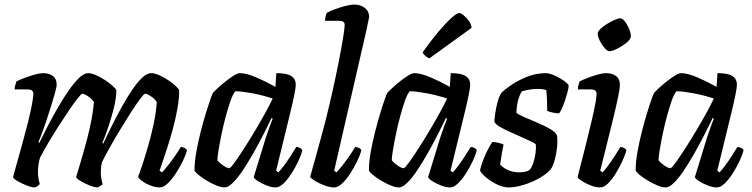

<svg xmlns="http://www.w3.org/2000/svg" viewBox="-20 -820 3290 840"><path d="M132 0Q119 0 97 -8.5Q75 -17 57 -27.5Q39 -38 37 -45Q42 -64 52.5 -101Q63 -138 76 -185Q89 -232 101 -279Q108 -307 114 -334.5Q120 -362 123 -382.5Q126 -403 126 -409Q126 -419 120 -424Q114 -429 97 -429H44Q44 -438 47 -448Q50 -458 52 -464Q66 -471 88.5 -479.5Q111 -488 133 -494Q155 -500 168 -500Q195 -500 211.5 -487.5Q228 -475 228 -449Q228 -440 221 -415Q214 -390 204 -357.5Q194 -325 183 -292Q172 -259 162.5 -234Q153 -209 148 -199L152 -195Q169 -230 190 -270.5Q211 -311 234.5 -351.5Q258 -392 281.5 -425.5Q305 -459 326.5 -479.5Q348 -500 365 -500Q380 -500 400.5 -491Q421 -482 440.5 -469Q460 -456 473.5 -443.5Q487 -431 489 -425Q489 -392 478.5 -349Q468 -306 454 -265Q440 -224 428 -195L432 -192Q448 -227 468.5 -268Q489 -309 511.5 -350Q534 -391 557 -425Q580 -459 601.5 -479.5Q623 -500 641 -500Q656 -500 676.5 -491Q697 -482 716.5 -469Q736 -456 749 -443.5Q762 -431 764 -425Q764 -388 756 -343.5Q748 -299 735.5 -253.5Q723 -208 710.5 -169.5Q698 -131 689 -105Q680 -79 678 -73L689 -66Q699 -76 714.5 -95.5Q730 -115 745.5 -137.5Q761 -160 771 -177Q780 -177 788 -172.5Q796 -168 798 -163Q793 -142 779.5 -114.5Q766 -87 748.5 -60.5Q731 -34 713 -17Q695 0 679 0Q661 0 639.5 -8Q618 -16 602.5 -27.5Q587 -39 584 -47Q589 -58 601 -93.5Q613 -129 627 -177Q641 -225 652 -277Q663 -329 666 -373Q658 -387 640.5 -398.5Q623 -410 615 -410Q610 -410 592.5 -386.5Q575 -363 551 -325.5Q527 -288 502 -246.5Q477 -205 456.5 -168Q436 -131 426 -110Q421 -90 421 -66Q421 -54 423 -41Q425 -28 429 -15Q428 -12 421 -7.5Q414 -3 408 0Q394 0 372.5 -8.5Q351 -17 333.5 -27.5Q316 -38 313 -45Q319 -65 332 -108.5Q345 -152 363 -219Q373 -258 380.5 -297.5Q388 -337 391 -373Q383 -387 365.5 -398.5Q348 -410 340 -410Q336 -410 320 -390Q304 -370 282 -337.5Q260 -305 236 -267.5Q212 -230 190.5 -193.5Q169 -157 155 -130Q151 -117 148.5 -100.5Q146 -84 146 -67Q146 -42 154 -15Q147 -5 132 0Z M962 0Q947 0 925.5 -9Q904 -18 882.5 -31Q861 -44 846.5 -56.5Q832 -69 831 -75Q831 -112 839 -156Q847 -200 858 -243.5Q869 -287 880.5 -324.5Q892 -362 900.5 -386Q909 -410 912 -414Q918 -421 933 -435Q948 -449 967 -464Q986 -479 1003 -489.5Q1020 -500 1029 -500Q1058 -500 1101 -481.5Q1144 -463 1185 -440L1189 -500Q1234 -500 1254 -487.5Q1274 -475 1274 -449Q1274 -426 1250 -327Q1226 -228 1188 -73L1198 -66Q1208 -76 1222.5 -95.5Q1237 -115 1251.5 -137.5Q1266 -160 1276 -177Q1285 -177 1293 -172.5Q1301 -168 1303 -163Q1298 -142 1285 -114.5Q1272 -87 1255 -60.5Q1238 -34 1220 -17Q1202 0 1186 0Q1168 0 1146.5 -8.5Q1125 -17 1108.5 -27.5Q1092 -38 1090 -45L1143 -218Q1152 -245 1160.5 -268.5Q1169 -292 1173 -301L1168 -304Q1152 -270 1131 -229Q1110 -188 1087 -147.5Q1064 -107 1041.5 -73.5Q1019 -40 998.5 -20Q978 0 962 0ZM983 -84Q988 -84 1005.5 -108Q1023 -132 1047.5 -170Q1072 -208 1097 -250Q1122 -292 1142.5 -329.5Q1163 -367 1173 -389Q1127 -404 1083.5 -412Q1040 -420 1010 -421Q999 -409 988.5 -379Q978 -349 967.5 -310Q957 -271 949 -232Q941 -193 936 -162.5Q931 -132 931 -119Q940 -107 957 -95.5Q974 -84 983 -84Z M1442 0Q1424 0 1400.5 -8.5Q1377 -17 1359 -28Q1341 -39 1337 -46Q1340 -57 1347.5 -84Q1355 -111 1365 -147Q1375 -183 1385.5 -221.5Q1396 -260 1405 -295Q1420 -355 1435 -422Q1450 -489 1462 -550Q1474 -611 1481 -654.5Q1488 -698 1488 -711Q1488 -729 1464 -729H1402Q1402 -738 1404.5 -748Q1407 -758 1410 -764Q1423 -771 1445.5 -779.5Q1468 -788 1491 -794Q1514 -800 1531 -800Q1557 -800 1576 -785.5Q1595 -771 1595 -745Q1595 -743 1590.5 -724Q1586 -705 1582 -683L1442 -73L1452 -66Q1462 -76 1477.5 -95.5Q1493 -115 1508.5 -137.5Q1524 -160 1534 -177Q1543 -177 1551 -172.5Q1559 -168 1561 -163Q1556 -142 1542.5 -114.5Q1529 -87 1512 -60.5Q1495 -34 1476.5 -17Q1458 0 1442 0Z M1725 0Q1710 0 1688.5 -9Q1667 -18 1645.5 -31Q1624 -44 1609.5 -56.5Q1595 -69 1594 -75Q1594 -112 1602 -156Q1610 -200 1621 -243.5Q1632 -287 1643.5 -324.5Q1655 -362 1663.5 -386Q1672 -410 1675 -414Q1681 -421 1696 -435Q1711 -449 1730 -464Q1749 -479 1766 -489.5Q1783 -500 1792 -500Q1821 -500 1864 -481.5Q1907 -463 1948 -440L1952 -500Q1997 -500 2017 -487.5Q2037 -475 2037 -449Q2037 -426 2013 -327Q1989 -228 1951 -73L1961 -66Q1971 -76 1985.5 -95.5Q2000 -115 2014.5 -137.5Q2029 -160 2039 -177Q2048 -177 2056 -172.5Q2064 -168 2066 -163Q2061 -142 2048 -114.5Q2035 -87 2018 -60.5Q2001 -34 1983 -17Q1965 0 1949 0Q1931 0 1909.5 -8.5Q1888 -17 1871.5 -27.5Q1855 -38 1853 -45L1906 -218Q1915 -245 1923.5 -268.5Q1932 -292 1936 -301L1931 -304Q1915 -270 1894 -229Q1873 -188 1850 -147.5Q1827 -107 1804.5 -73.5Q1782 -40 1761.5 -20Q1741 0 1725 0ZM1746 -84Q1751 -84 1768.5 -108Q1786 -132 1810.5 -170Q1835 -208 1860 -250Q1885 -292 1905.5 -329.5Q1926 -367 1936 -389Q1890 -404 1846.5 -412Q1803 -420 1773 -421Q1762 -409 1751.5 -379Q1741 -349 1730.5 -310Q1720 -271 1712 -232Q1704 -193 1699 -162.5Q1694 -132 1694 -119Q1703 -107 1720 -95.5Q1737 -84 1746 -84ZM1859 -565Q1850 -567 1840.5 -576Q1831 -585 1829 -591Q1865 -642 1897.5 -680.5Q1930 -719 1954.5 -741Q1979 -763 1989 -763Q1996 -763 2008.5 -753Q2021 -743 2031.5 -728.5Q2042 -714 2043 -698Z M2205 0Q2181 0 2153.5 -13.5Q2126 -27 2105 -45Q2084 -63 2080 -75Q2086 -101 2096.5 -126.5Q2107 -152 2117.5 -171.5Q2128 -191 2134 -199Q2145 -199 2161 -195Q2177 -191 2183 -188Q2180 -173 2175.5 -148Q2171 -123 2168 -100Q2181 -86 2202.5 -76Q2224 -66 2252 -66Q2262 -66 2274 -68Q2286 -70 2295 -75Q2305 -84 2312.5 -105.5Q2320 -127 2323 -150.5Q2326 -174 2324 -188Q2321 -193 2303 -201.5Q2285 -210 2260 -221Q2235 -232 2209.5 -243.5Q2184 -255 2165.5 -266Q2147 -277 2143 -288Q2143 -299 2146.5 -323Q2150 -347 2156.5 -372.5Q2163 -398 2174 -414Q2184 -425 2213 -445.5Q2242 -466 2283 -483Q2324 -500 2369 -500Q2379 -500 2395.5 -494Q2412 -488 2428.5 -478.5Q2445 -469 2456.5 -459.5Q2468 -450 2468 -444Q2468 -436 2461.5 -412Q2455 -388 2445.5 -362.5Q2436 -337 2426 -324Q2413 -324 2396 -328Q2379 -332 2374 -335Q2374 -357 2373 -382.5Q2372 -408 2370 -426Q2355 -431 2332 -431Q2310 -431 2290.5 -427Q2271 -423 2263 -420Q2242 -387 2239 -327Q2249 -318 2275 -307Q2301 -296 2331.5 -283Q2362 -270 2386.5 -256Q2411 -242 2417 -227Q2420 -204 2417 -175Q2414 -146 2407 -120.5Q2400 -95 2390 -80Q2372 -59 2339.5 -40.5Q2307 -22 2270.5 -11Q2234 0 2205 0Z M2606 0Q2587 0 2565 -8.5Q2543 -17 2526.5 -27.5Q2510 -38 2507 -45Q2509 -54 2516 -81Q2523 -108 2532.5 -145Q2542 -182 2552 -223Q2562 -264 2571 -302.5Q2580 -341 2585 -369Q2590 -397 2590 -409Q2590 -419 2584 -424Q2578 -429 2561 -429H2508Q2508 -438 2511 -448Q2514 -458 2516 -464Q2530 -471 2552 -479.5Q2574 -488 2596 -494Q2618 -500 2631 -500Q2658 -500 2675 -487.5Q2692 -475 2692 -449Q2692 -434 2684 -394.5Q2676 -355 2657 -278Q2638 -201 2606 -73L2616 -66Q2626 -76 2640.5 -95.5Q2655 -115 2669.5 -137.5Q2684 -160 2694 -177Q2703 -177 2710.5 -172.5Q2718 -168 2721 -163Q2715 -142 2702.5 -114.5Q2690 -87 2673.5 -60.5Q2657 -34 2639.5 -17Q2622 0 2606 0ZM2646 -596Q2637 -596 2625 -610Q2613 -624 2604 -642Q2595 -660 2595 -673Q2595 -682 2607 -693.5Q2619 -705 2636 -715.5Q2653 -726 2669 -733Q2685 -740 2693 -740Q2703 -740 2714 -726Q2725 -712 2732.5 -693.5Q2740 -675 2740 -662Q2740 -649 2722 -634Q2704 -619 2681.5 -607.5Q2659 -596 2646 -596Z M2892 0Q2877 0 2855.5 -9Q2834 -18 2812.5 -31Q2791 -44 2776.5 -56.5Q2762 -69 2761 -75Q2761 -112 2769 -156Q2777 -200 2788 -243.5Q2799 -287 2810.5 -324.5Q2822 -362 2830.5 -386Q2839 -410 2842 -414Q2848 -421 2863 -435Q2878 -449 2897 -464Q2916 -479 2933 -489.5Q2950 -500 2959 -500Q2988 -500 3031 -481.5Q3074 -463 3115 -440L3119 -500Q3164 -500 3184 -487.5Q3204 -475 3204 -449Q3204 -426 3180 -327Q3156 -228 3118 -73L3128 -66Q3138 -76 3152.5 -95.5Q3167 -115 3181.5 -137.5Q3196 -160 3206 -177Q3215 -177 3223 -172.5Q3231 -168 3233 -163Q3228 -142 3215 -114.5Q3202 -87 3185 -60.5Q3168 -34 3150 -17Q3132 0 3116 0Q3098 0 3076.5 -8.5Q3055 -17 3038.5 -27.5Q3022 -38 3020 -45L3073 -218Q3082 -245 3090.5 -268.5Q3099 -292 3103 -301L3098 -304Q3082 -270 3061 -229Q3040 -188 3017 -147.5Q2994 -107 2971.5 -73.5Q2949 -40 2928.5 -20Q2908 0 2892 0ZM2913 -84Q2918 -84 2935.5 -108Q2953 -132 2977.5 -170Q3002 -208 3027 -250Q3052 -292 3072.5 -329.5Q3093 -367 3103 -389Q3057 -404 3013.5 -412Q2970 -420 2940 -421Q2929 -409 2918.5 -379Q2908 -349 2897.5 -310Q2887 -271 2879 -232Q2871 -193 2866 -162.5Q2861 -132 2861 -119Q2870 -107 2887 -95.5Q2904 -84 2913 -84Z"/></svg>

Font: Texturina 72pt 72pt SemiBold
Style: Italic
Weight: 600
Italic angle: -11°
Designer: Guillermo Torres Carreño
Foundry: Omnibus-Type
Version: Version 1.002; ttfautohint (v1.8.3)